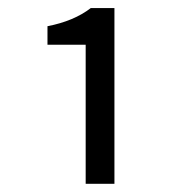

<svg xmlns="http://www.w3.org/2000/svg" viewBox="-20 -897 449 476"><path d="M192.4 -441.4V-786.1H97.7V-832Q163.1 -844.7 205.1 -877H263.7V-441.4Z"/></svg>

Font: Taipei Sans TC Beta
Style: Regular
Weight: 400
Designer: JT Foundry
Foundry: JT Foundry
Version: Version 1.000